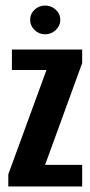

<svg xmlns="http://www.w3.org/2000/svg" viewBox="-20 -674 327 694"><path d="M10 0V-44L148 -421H23V-495H277V-446L143 -78H277V0ZM143 -550Q121 -550 105 -565.5Q89 -581 89 -602Q89 -624 105 -639Q121 -654 143 -654Q165 -654 181.5 -639Q198 -624 198 -602Q198 -581 181.5 -565.5Q165 -550 143 -550Z"/></svg>

Font: Alumni Sans Thin
Style: Bold
Weight: 700
Version: Version 1.018